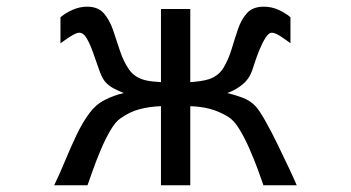

<svg xmlns="http://www.w3.org/2000/svg" viewBox="-20 -553 1040 569"><path d="M140.6 -3.9Q156.2 -36.1 172.4 -75.2Q188.5 -114.3 206.5 -152.3Q224.6 -190.4 245.1 -217.8Q263.7 -243.2 290.5 -256.8Q317.4 -270.5 346.7 -277.3Q332 -283.2 316.9 -291Q301.8 -298.8 291 -311.5Q282.2 -322.3 273.9 -345.7Q265.6 -369.1 256.8 -394.5Q248 -419.9 237.8 -438Q227.5 -456.1 214.8 -456.1Q208 -456.1 196.8 -449.7Q185.5 -443.4 175.3 -436Q165 -428.7 159.2 -424.8V-502Q175.8 -515.6 196.3 -524.4Q216.8 -533.2 238.3 -533.2Q270.5 -533.2 287.6 -513.7Q304.7 -494.1 314.9 -464.4Q325.2 -434.6 335.4 -402.8Q345.7 -371.1 362.3 -347.2Q378.9 -323.2 410.2 -315.4Q421.9 -312.5 433.6 -311.5Q445.3 -310.5 457 -309.6V-526.4H543.9V-309.6Q557.6 -310.5 572.3 -312.5Q586.9 -314.5 599.6 -318.4Q627.9 -328.1 642.6 -352.5Q657.2 -377 666.5 -407.7Q675.8 -438.5 685.5 -467.3Q695.3 -496.1 712.4 -514.6Q729.5 -533.2 761.7 -533.2Q784.2 -533.2 804.2 -524.4Q824.2 -515.6 840.8 -502V-424.8Q832 -431.6 814 -443.8Q795.9 -456.1 785.2 -456.1Q776.4 -456.1 767.1 -441.4Q757.8 -426.8 749.5 -406.7Q741.2 -386.7 735.4 -368.7Q729.5 -350.6 727.5 -344.7Q718.8 -319.3 698.7 -302.7Q678.7 -286.1 653.3 -277.3Q674.8 -272.5 698.2 -263.7Q721.7 -254.9 737.3 -238.3Q749 -225.6 766.6 -194.3Q784.2 -163.1 802.7 -125Q821.3 -86.9 836.9 -53.7Q852.5 -20.5 859.4 -3.9H760.7Q754.9 -21.5 743.7 -51.8Q732.4 -82 718.3 -114.3Q704.1 -146.5 688 -172.4Q671.9 -198.2 654.3 -208Q627.9 -223.6 601.6 -230.5Q575.2 -237.3 543.9 -238.3V-3.9H457V-238.3Q423.8 -237.3 394 -229.5Q364.3 -221.7 336.9 -202.1Q322.3 -192.4 307.1 -166.5Q292 -140.6 278.8 -109.4Q265.6 -78.1 255.4 -49.3Q245.1 -20.5 239.3 -3.9Z"/></svg>

Font: Kosugi
Style: Regular
Weight: 400
Version: Version 4.002